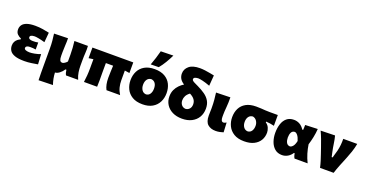

<svg xmlns="http://www.w3.org/2000/svg" viewBox="-39 -1658 5203 2728"><g transform="rotate(20 2562.0 -294.0)"><path d="M272 11.5Q177.5 11.5 124.8 -7.8Q72 -27 50.8 -60.5Q29.5 -94 29.5 -136Q29.5 -171 43.2 -195.8Q57 -220.5 77.5 -236.2Q98 -252 118 -260V-273.5Q87.5 -285.5 61.2 -311Q35 -336.5 35 -383Q35 -421 55.8 -450.5Q76.5 -480 123.8 -497Q171 -514 250 -514Q310 -514 366.2 -504.8Q422.5 -495.5 462 -486.5L449 -338.5Q394.5 -354.5 353.2 -362Q312 -369.5 292.5 -369.5Q223 -367.5 223 -333.5Q223 -315.5 240.2 -306.5Q257.5 -297.5 286.5 -297.5Q309.5 -297.5 330 -298.8Q350.5 -300 368.5 -304.5V-198.5Q348.5 -203 326.8 -204Q305 -205 278.5 -205Q249 -205 233.2 -195Q217.5 -185 217.5 -168.5Q217.5 -132.5 299 -130Q329.5 -130 375.2 -138.5Q421 -147 463.5 -163.5L472 -11.5Q433.5 -5 379.8 3.2Q326 11.5 272 11.5Z M556 197.5Q554 144.5 553.5 92.2Q553 40 553 -22.5V-272.5Q553 -345 548 -396.5Q543 -448 536 -500.5L745.5 -506Q747 -453 743.2 -402Q739.5 -351 739.5 -297V-242.5Q739.5 -195.5 750 -173Q760.5 -150.5 788.5 -150.5Q801 -150.5 822.5 -164.2Q844 -178 857.5 -195.5V-297Q857.5 -351 853.8 -399.5Q850 -448 844 -500.5H1048.5Q1052.5 -448 1048.5 -396.5Q1044.5 -345 1044.5 -272.5V-196.5Q1044.5 -152.5 1051.8 -103Q1059 -53.5 1082.5 0H899Q888.5 -19.5 883.8 -38.8Q879 -58 877 -77.5H862.5Q838 -38.5 802.8 -12Q767.5 14.5 737.5 14.5Q741 103.5 771.5 192Z M1170.5 0Q1177.5 -52.5 1181.8 -102.5Q1186 -152.5 1186 -215V-264.5Q1186 -288.5 1186.2 -309.8Q1186.5 -331 1186.5 -349.5L1116.5 -340V-500.5H1734V-340Q1698.5 -346.5 1661 -351V-204.5Q1661 -151.5 1673 -101.8Q1685 -52 1717 0L1511.5 0.5Q1492.5 -34.5 1483.8 -77.8Q1475 -121 1475 -174Q1475 -216.5 1477 -261.5Q1479 -306.5 1481 -358.5H1371.5Q1371.5 -335.5 1371.2 -312.8Q1371 -290 1371 -267.5V-204Q1371 -149.5 1371.8 -101Q1372.5 -52.5 1369.5 0Z M2058.5 14.5Q1962.5 14.5 1901.5 -22.8Q1840.5 -60 1811.8 -120.5Q1783 -181 1783 -251Q1783 -326 1813 -385.8Q1843 -445.5 1903.2 -480.5Q1963.5 -515.5 2054.5 -515.5Q2148 -515.5 2208.8 -480.2Q2269.5 -445 2299 -385Q2328.5 -325 2328.5 -251Q2328.5 -175 2297.5 -114.8Q2266.5 -54.5 2206.2 -20Q2146 14.5 2058.5 14.5ZM2058 -135.5Q2097.5 -138.5 2118 -170.5Q2138.5 -202.5 2138.5 -251Q2138.5 -301 2118 -330.5Q2097.5 -360 2058 -365Q2016.5 -361.5 1994.8 -330.8Q1973 -300 1973 -251Q1973 -204 1995.2 -171.2Q2017.5 -138.5 2058 -135.5ZM1976.5 -559Q2019 -672 2047 -782.5L2236.5 -786.5Q2208.5 -728 2173.5 -669.2Q2138.5 -610.5 2097.5 -561Z M2655.5 14.5Q2571 14.5 2509.5 -16.5Q2448 -47.5 2414.5 -101.2Q2381 -155 2381 -222Q2381 -279 2401.2 -322.8Q2421.5 -366.5 2453 -398.5Q2484.5 -430.5 2519.5 -452Q2474.5 -480.5 2455.5 -514.2Q2436.5 -548 2436.5 -588Q2436.5 -656.5 2490.8 -702.2Q2545 -748 2655 -748Q2691.5 -748 2731.8 -742.8Q2772 -737.5 2809 -730.5Q2846 -723.5 2873.5 -718L2861 -558Q2796.5 -582 2749.5 -593Q2702.5 -604 2679.5 -604Q2647.5 -602.5 2629.8 -594Q2612 -585.5 2612 -566Q2612 -553.5 2625.8 -542.5Q2639.5 -531.5 2673.5 -516L2711 -498Q2775 -467.5 2824.2 -432.8Q2873.5 -398 2901.2 -350.8Q2929 -303.5 2929 -236Q2929 -161.5 2895.5 -105Q2862 -48.5 2800.5 -17Q2739 14.5 2655.5 14.5ZM2572 -234.5Q2572 -193 2594.5 -165Q2617 -137 2656 -134Q2692.5 -137 2715.2 -163Q2738 -189 2738 -231Q2738 -272 2715.2 -303.5Q2692.5 -335 2643 -360Q2605 -332.5 2588.5 -300.5Q2572 -268.5 2572 -234.5Z M3165.5 14.5Q3089.5 14.5 3044.8 -25Q3000 -64.5 3000 -158.5Q3000 -192 3001.2 -215Q3002.5 -238 3002.5 -264.5Q3002.5 -339.5 2997.5 -392.8Q2992.5 -446 2985.5 -500.5L3200.5 -506Q3202 -423.5 3195.5 -354.5Q3189 -285.5 3189 -237.5V-205Q3189 -174 3198.2 -154.8Q3207.5 -135.5 3230.5 -135.5Q3239 -135.5 3249.5 -140Q3260 -144.5 3272.5 -152L3280 -6Q3261.5 0.5 3229.8 7.5Q3198 14.5 3165.5 14.5Z M3595.5 14.5Q3499.5 14.5 3438.8 -22.8Q3378 -60 3349 -120.5Q3320 -181 3320 -251Q3320 -325.5 3349.2 -383.8Q3378.5 -442 3438.5 -475.5Q3498.5 -509 3590.5 -509Q3635 -509 3667.8 -506.8Q3700.5 -504.5 3730 -502.5Q3759.5 -500.5 3794 -500.5H3919.5V-337.5Q3888 -345.5 3856.8 -350Q3825.5 -354.5 3795 -356V-344Q3831.5 -319.5 3846.8 -282.2Q3862 -245 3862 -212.5Q3862 -148 3831.8 -96.8Q3801.5 -45.5 3742.2 -15.5Q3683 14.5 3595.5 14.5ZM3595 -135.5Q3634.5 -138.5 3655 -169.8Q3675.5 -201 3675.5 -248.5Q3675.5 -287 3654.8 -319.2Q3634 -351.5 3595 -360Q3553.5 -357 3531.8 -326.8Q3510 -296.5 3510 -248.5Q3510 -202.5 3532.2 -170.5Q3554.5 -138.5 3595 -135.5Z M4167.5 14.5Q4101 14.5 4057.5 -23Q4014 -60.5 3992.8 -121Q3971.5 -181.5 3971.5 -250.5Q3971.5 -325 3991 -385Q4010.5 -445 4052.5 -480.2Q4094.5 -515.5 4160.5 -515.5Q4206 -515.5 4245.8 -494.2Q4285.5 -473 4317 -424.5H4330Q4331.5 -444.5 4332 -463Q4332.5 -481.5 4333 -500.5L4521 -508Q4517 -445.5 4503.5 -380Q4490 -314.5 4472.5 -259.5Q4482 -194.5 4501.5 -129.2Q4521 -64 4552.5 0H4354.5Q4343.5 -17.5 4338 -36.2Q4332.5 -55 4329.5 -73H4319.5Q4293.5 -32.5 4253.8 -9Q4214 14.5 4167.5 14.5ZM4232.5 -140Q4255 -142 4276.8 -167.8Q4298.5 -193.5 4310.5 -249.5Q4294.5 -303 4272.5 -330Q4250.5 -357 4228.5 -358Q4192 -356 4177 -325Q4162 -294 4162 -249Q4162 -207 4178 -174.8Q4194 -142.5 4232.5 -140Z M4740 0Q4730 -47 4715 -95Q4700 -143 4684 -189.5L4653.5 -278.5Q4634.5 -333.5 4613.8 -389.5Q4593 -445.5 4567 -500.5L4783 -506Q4797 -456 4806 -391.2Q4815 -326.5 4828 -268.5L4843 -200.5H4857L4889.5 -314.5Q4901 -361.5 4905.5 -407.8Q4910 -454 4909 -500.5H5120.5Q5108 -434 5086.8 -371.8Q5065.5 -309.5 5046 -262.5Q5019 -197 4992.2 -130.2Q4965.5 -63.5 4945.5 0Z"/></g></svg>

Font: Commissioner Flair ExtraBold
Style: Regular
Weight: 800
Designer: Kostas Bartsokas
Foundry: Kostas Bartsokas
Version: Version 1.000; ttfautohint (v1.8.3)